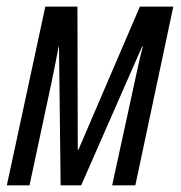

<svg xmlns="http://www.w3.org/2000/svg" viewBox="-20 -555 542 575"><path d="M0.5 0 115.7 -535.2H211.9L212.9 -106.4H214.8L398.9 -535.2H499L385.3 0H315.9L380.4 -296.4Q387.2 -328.1 393.6 -356.9Q399.9 -385.7 407.7 -416H405.8L223.1 0H161.6L156.7 -416H155.8Q150.4 -388.7 145.5 -363.3Q140.6 -337.9 134.8 -310.5L68.4 0Z"/></svg>

Font: Open Sans Condensed
Style: Italic
Weight: 400
Width: 3
Italic angle: -12°
Designer: Monotype Design Team
Foundry: Monotype Imaging Inc.
Version: Version 3.000